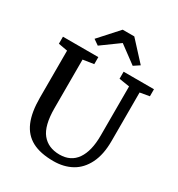

<svg xmlns="http://www.w3.org/2000/svg" viewBox="-226 -1128 1188 1281"><g transform="rotate(30 368.0 -487.5)"><path d="M19.5 0ZM89.8 -676.3 19.5 -689V-743.2H292V-689L209 -676.3V-302.7Q209 -168 256.8 -109.1Q304.7 -50.3 392.1 -50.3Q478.5 -50.3 522.9 -114.5Q567.4 -178.7 567.4 -297.4V-676.3L486.8 -689V-743.2H720.7V-689L648.4 -676.3V-302.2Q648.4 -198.2 613.8 -128.7Q579.1 -59.1 518.6 -25.6Q458 7.8 378.9 7.8Q277.3 7.8 213.9 -26.1Q150.4 -60.1 120.1 -130.9Q89.8 -201.7 89.8 -314ZM341.3 -982.9H430.7L564.5 -837.4L519.5 -807.6L386.2 -906.2L250.5 -807.6L209 -836.4Z"/></g></svg>

Font: Merriweather
Style: Regular
Weight: 400
Designer: Eben Sorkin
Foundry: Eben Sorkin
Version: Version 1.584; ttfautohint (v1.6)